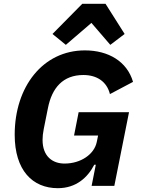

<svg xmlns="http://www.w3.org/2000/svg" viewBox="-20 -974 740 1006"><path d="M411 -954 255 -796 325 -739 459 -854 558 -739 633 -796 533 -954ZM460 0H579L656 -386H392L368 -264H494L487 -230C474 -166 404 -117 318 -117C256 -117 203 -154 203 -241C203 -258 205 -277 209 -297L231 -407C252 -514 310 -581 417 -581C488 -581 540 -546 556 -481L677 -545C646 -652 548 -710 425 -710C205 -710 57 -520 57 -268C57 -82 150 12 283 12C378 12 439 -43 474 -111H482Z"/></svg>

Font: LVC Sans
Style: Bold Italic
Weight: 700
Italic angle: -11.31°
Designer: Mike Abbink, Paul van der Laan, Pieter van Rosmalen
Foundry: Bold Monday
Version: Version 3.0